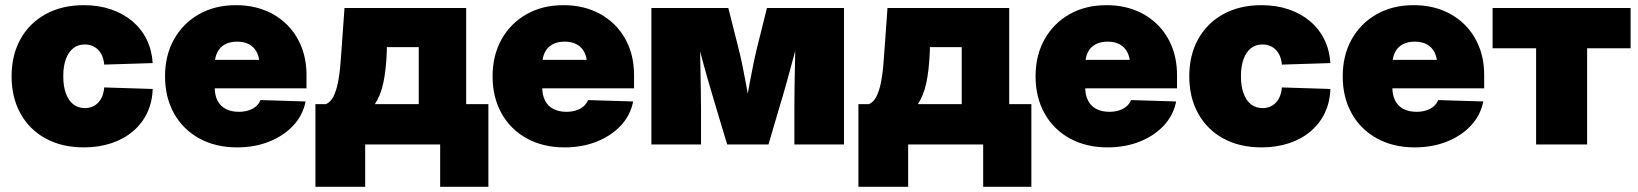

<svg xmlns="http://www.w3.org/2000/svg" viewBox="-20 -553 6272 735"><path d="M301.3 11.2Q217.3 11.2 155 -22.7Q92.8 -56.6 58.6 -118.2Q24.4 -179.7 24.4 -260.7Q24.4 -342.3 58.6 -403.6Q92.8 -464.8 155 -499Q217.3 -533.2 301.3 -533.2Q357.9 -533.2 405 -517.1Q452.1 -501 486.8 -471.7Q521.5 -442.4 541.5 -401.6Q561.5 -360.8 564.5 -311.5L378.9 -305.7Q377.4 -323.7 371.6 -337.9Q365.7 -352.1 356 -362.1Q346.2 -372.1 333.3 -377.4Q320.3 -382.8 304.7 -382.8Q278.8 -382.8 260.5 -368.4Q242.2 -354 232.2 -326.9Q222.2 -299.8 222.2 -261.2Q222.2 -222.7 232.2 -195.3Q242.2 -168 260.7 -153.6Q279.3 -139.2 304.7 -139.2Q320.3 -139.2 333.3 -144.5Q346.2 -149.9 356 -160.2Q365.7 -170.4 371.6 -185.1Q377.4 -199.7 378.9 -218.3L564.5 -212.4Q563 -162.6 543.7 -121.6Q524.4 -80.6 489.5 -50.8Q454.6 -21 406.7 -4.9Q358.9 11.2 301.3 11.2Z M887.2 11.2Q805.7 11.2 743.2 -22.9Q680.7 -57.1 646.2 -118.7Q611.8 -180.2 611.8 -260.7Q611.8 -341.3 646.2 -402.6Q680.7 -463.9 741.7 -498.5Q802.7 -533.2 882.8 -533.2Q943.4 -533.2 992.7 -513.9Q1042 -494.6 1078.1 -459Q1114.3 -423.3 1133.8 -374.3Q1153.3 -325.2 1153.3 -265.1V-214.8H669.9V-323.7H1064L973.6 -303.7Q973.6 -332.5 963.4 -352.5Q953.1 -372.6 934.1 -383.1Q915 -393.6 887.7 -393.6Q860.4 -393.6 841.1 -383.1Q821.8 -372.6 811.8 -352.5Q801.8 -332.5 801.8 -303.7V-219.2Q801.8 -189 812.7 -167.7Q823.7 -146.5 844.7 -135.7Q865.7 -125 894 -125Q915 -125 931.6 -130.4Q948.2 -135.7 960 -145.8Q971.7 -155.8 977.1 -169.9L1149.9 -164.6Q1139.6 -112.3 1103.3 -73Q1066.9 -33.7 1011.2 -11.2Q955.6 11.2 887.2 11.2Z M1187.5 162.1V-154.3H1227.5Q1245.6 -161.6 1256.6 -183.8Q1267.6 -206.1 1273.7 -236.6Q1279.8 -267.1 1282.5 -299.3Q1285.2 -331.5 1287.1 -358.9L1298.8 -522.5H1764.6V-154.3H1849.6V162.1H1665V0H1377.9V162.1ZM1415 -154.3H1583V-372.6H1460.9V-358.9Q1458 -284.2 1447.3 -235.1Q1436.5 -186 1415 -154.3Z M2141.1 11.2Q2059.6 11.2 1997.1 -22.9Q1934.6 -57.1 1900.1 -118.7Q1865.7 -180.2 1865.7 -260.7Q1865.7 -341.3 1900.1 -402.6Q1934.6 -463.9 1995.6 -498.5Q2056.6 -533.2 2136.7 -533.2Q2197.3 -533.2 2246.6 -513.9Q2295.9 -494.6 2332 -459Q2368.2 -423.3 2387.7 -374.3Q2407.2 -325.2 2407.2 -265.1V-214.8H1923.8V-323.7H2317.9L2227.5 -303.7Q2227.5 -332.5 2217.3 -352.5Q2207 -372.6 2188 -383.1Q2168.9 -393.6 2141.6 -393.6Q2114.3 -393.6 2095 -383.1Q2075.7 -372.6 2065.7 -352.5Q2055.7 -332.5 2055.7 -303.7V-219.2Q2055.7 -189 2066.7 -167.7Q2077.6 -146.5 2098.6 -135.7Q2119.6 -125 2147.9 -125Q2168.9 -125 2185.5 -130.4Q2202.1 -135.7 2213.9 -145.8Q2225.6 -155.8 2231 -169.9L2403.8 -164.6Q2393.6 -112.3 2357.2 -73Q2320.8 -33.7 2265.1 -11.2Q2209.5 11.2 2141.1 11.2Z M2473.6 0V-522.5H2768.1L2806.6 -369.6Q2814 -341.8 2821 -307.6Q2828.1 -273.4 2834.7 -237.5Q2841.3 -201.7 2847.2 -168.5Q2853 -135.3 2857.9 -109.9H2826.7Q2832 -135.3 2837.9 -168.5Q2843.8 -201.7 2850.3 -237.3Q2856.9 -272.9 2864 -307.4Q2871.1 -341.8 2877.9 -369.6L2916 -522.5H3210.9V0H3021V-138.2Q3021 -170.9 3021.5 -209.2Q3022 -247.6 3022.9 -288.3Q3023.9 -329.1 3024.4 -369.1Q3024.9 -409.2 3025.4 -445.8H3046.4Q3034.2 -396 3019.8 -341.6Q3005.4 -287.1 2990.7 -234.9Q2976.1 -182.6 2962.4 -138.2L2921.9 0H2763.7L2722.2 -138.2Q2708.5 -183.1 2693.4 -235.6Q2678.2 -288.1 2663.8 -342.3Q2649.4 -396.5 2637.2 -445.8H2658.7Q2659.2 -409.2 2659.9 -369.1Q2660.6 -329.1 2661.4 -288.3Q2662.1 -247.6 2662.8 -209.2Q2663.6 -170.9 2663.6 -138.2V0Z M3266.1 162.1V-154.3H3306.2Q3324.2 -161.6 3335.2 -183.8Q3346.2 -206.1 3352.3 -236.6Q3358.4 -267.1 3361.1 -299.3Q3363.8 -331.5 3365.7 -358.9L3377.4 -522.5H3843.3V-154.3H3928.2V162.1H3743.7V0H3456.5V162.1ZM3493.7 -154.3H3661.6V-372.6H3539.6V-358.9Q3536.6 -284.2 3525.9 -235.1Q3515.1 -186 3493.7 -154.3Z M4219.7 11.2Q4138.2 11.2 4075.7 -22.9Q4013.2 -57.1 3978.8 -118.7Q3944.3 -180.2 3944.3 -260.7Q3944.3 -341.3 3978.8 -402.6Q4013.2 -463.9 4074.2 -498.5Q4135.3 -533.2 4215.3 -533.2Q4275.9 -533.2 4325.2 -513.9Q4374.5 -494.6 4410.6 -459Q4446.8 -423.3 4466.3 -374.3Q4485.8 -325.2 4485.8 -265.1V-214.8H4002.4V-323.7H4396.5L4306.2 -303.7Q4306.2 -332.5 4295.9 -352.5Q4285.6 -372.6 4266.6 -383.1Q4247.6 -393.6 4220.2 -393.6Q4192.9 -393.6 4173.6 -383.1Q4154.3 -372.6 4144.3 -352.5Q4134.3 -332.5 4134.3 -303.7V-219.2Q4134.3 -189 4145.3 -167.7Q4156.2 -146.5 4177.2 -135.7Q4198.2 -125 4226.6 -125Q4247.6 -125 4264.2 -130.4Q4280.8 -135.7 4292.5 -145.8Q4304.2 -155.8 4309.6 -169.9L4482.4 -164.6Q4472.2 -112.3 4435.8 -73Q4399.4 -33.7 4343.8 -11.2Q4288.1 11.2 4219.7 11.2Z M4809.6 11.2Q4725.6 11.2 4663.3 -22.7Q4601.1 -56.6 4566.9 -118.2Q4532.7 -179.7 4532.7 -260.7Q4532.7 -342.3 4566.9 -403.6Q4601.1 -464.8 4663.3 -499Q4725.6 -533.2 4809.6 -533.2Q4866.2 -533.2 4913.3 -517.1Q4960.4 -501 4995.1 -471.7Q5029.8 -442.4 5049.8 -401.6Q5069.8 -360.8 5072.8 -311.5L4887.2 -305.7Q4885.7 -323.7 4879.9 -337.9Q4874 -352.1 4864.3 -362.1Q4854.5 -372.1 4841.6 -377.4Q4828.6 -382.8 4813 -382.8Q4787.1 -382.8 4768.8 -368.4Q4750.5 -354 4740.5 -326.9Q4730.5 -299.8 4730.5 -261.2Q4730.5 -222.7 4740.5 -195.3Q4750.5 -168 4769 -153.6Q4787.6 -139.2 4813 -139.2Q4828.6 -139.2 4841.6 -144.5Q4854.5 -149.9 4864.3 -160.2Q4874 -170.4 4879.9 -185.1Q4885.7 -199.7 4887.2 -218.3L5072.8 -212.4Q5071.3 -162.6 5052 -121.6Q5032.7 -80.6 4997.8 -50.8Q4962.9 -21 4915 -4.9Q4867.2 11.2 4809.6 11.2Z M5395.5 11.2Q5314 11.2 5251.5 -22.9Q5189 -57.1 5154.5 -118.7Q5120.1 -180.2 5120.1 -260.7Q5120.1 -341.3 5154.5 -402.6Q5189 -463.9 5250 -498.5Q5311 -533.2 5391.1 -533.2Q5451.7 -533.2 5501 -513.9Q5550.3 -494.6 5586.4 -459Q5622.6 -423.3 5642.1 -374.3Q5661.6 -325.2 5661.6 -265.1V-214.8H5178.2V-323.7H5572.3L5481.9 -303.7Q5481.9 -332.5 5471.7 -352.5Q5461.4 -372.6 5442.4 -383.1Q5423.3 -393.6 5396 -393.6Q5368.7 -393.6 5349.4 -383.1Q5330.1 -372.6 5320.1 -352.5Q5310.1 -332.5 5310.1 -303.7V-219.2Q5310.1 -189 5321 -167.7Q5332 -146.5 5353 -135.7Q5374 -125 5402.3 -125Q5423.3 -125 5439.9 -130.4Q5456.5 -135.7 5468.3 -145.8Q5480 -155.8 5485.4 -169.9L5658.2 -164.6Q5647.9 -112.3 5611.6 -73Q5575.2 -33.7 5519.5 -11.2Q5463.9 11.2 5395.5 11.2Z M5860.4 0V-368.2H5693.8V-522.5H6222.2V-368.2H6055.7V0Z"/></svg>

Font: Inter 28pt Black
Style: Regular
Weight: 900
Designer: Rasmus Andersson
Foundry: rsms
Version: Version 4.001;git-66647c0bb